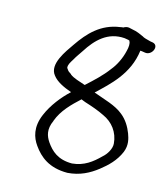

<svg xmlns="http://www.w3.org/2000/svg" viewBox="-107 -720 737 864"><g transform="rotate(15 262.0 -288.5)"><path d="M463 -553 473 -552 485 -550C518 -544 541 -595 508 -603L496 -605C478 -610 465 -612 455 -619H454C442 -625 424 -633 405 -636L387 -640C379 -641 370 -639 362 -634C358 -634 353 -633 348 -632C261 -620 209 -564 166 -501C140 -463 84 -390 121 -345C139 -321 173 -305 210 -292C173 -258 135 -210 114 -160C87 -97 103 -51 126 -19C157 25 202 63 287 63H288C345 59 388 36 425 7C458 -19 490 -49 509 -94C523 -129 514 -157 506 -179C495 -208 478 -236 453 -256C416 -287 363 -299 313 -318C372 -374 449 -441 463 -553ZM404 -536C396 -500 378 -464 358 -440C330 -402 297 -372 261 -339C233 -349 207 -355 189 -369V-370C179 -376 173 -381 171 -385C168 -389 165 -393 165 -394C164 -408 170 -417 183 -438C191 -453 202 -467 213 -484C251 -544 301 -595 380 -589L398 -586C400 -585 404 -584 405 -583L404 -582C410 -574 409 -554 404 -536ZM167 -146V-147C186 -199 225 -237 264 -273C270 -271 277 -267 284 -265C316 -255 348 -244 376 -230C421 -210 452 -170 456 -118C458 -94 440 -65 422 -50C388 -16 352 12 297 17C231 17 199 -13 174 -49C158 -73 147 -103 167 -146Z"/></g></svg>

Font: Stray Cat
Style: BdObl
Weight: 700
Version: Version 1.0